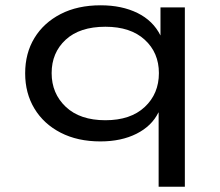

<svg xmlns="http://www.w3.org/2000/svg" viewBox="-20 -525 831 725"><path d="M579 180V-100H578Q553 -49 495.5 -20Q438 9 359 9Q273 9 209 -24Q145 -57 110 -115Q75 -173 75 -248Q75 -324 110 -381.5Q145 -439 209 -472Q273 -505 360 -505Q440 -505 499 -476Q558 -447 586 -391V-497H678V180ZM378 -71Q473 -71 526.5 -121Q580 -171 580 -249Q580 -326 526.5 -375Q473 -424 378 -424Q281 -424 228 -375Q175 -326 175 -249Q175 -172 228.5 -121.5Q282 -71 378 -71Z"/></svg>

Font: Nunito Sans 7pt Expanded
Style: Regular
Weight: 400
Width: 7
Designer: Vernon Adams
Foundry: Vernon Adams
Version: Version 3.101;gftools[0.9.27]